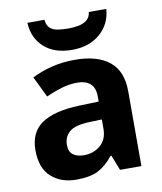

<svg xmlns="http://www.w3.org/2000/svg" viewBox="-86 -841 777 920"><g transform="rotate(-10 302.0 -380.5)"><path d="M302 -557Q412 -557 470.5 -509.5Q529 -462 529 -364V0H425L396 -74H392Q357 -30 318 -10Q279 10 211 10Q138 10 90 -32.5Q42 -75 42 -163Q42 -250 103 -291.5Q164 -333 286 -337L381 -340V-364Q381 -407 358.5 -427Q336 -447 296 -447Q256 -447 218 -435.5Q180 -424 142 -407L93 -508Q137 -531 190.5 -544Q244 -557 302 -557ZM323 -251Q251 -249 223 -225Q195 -201 195 -162Q195 -128 215 -113.5Q235 -99 267 -99Q315 -99 348 -127.5Q381 -156 381 -208V-253ZM494 -771Q489 -698 436 -652Q383 -606 300 -606Q214 -606 164 -651Q114 -696 110 -771H193Q196 -743 210.5 -730Q225 -717 249 -713.5Q273 -710 301 -710Q325 -710 348.5 -714.5Q372 -719 389 -732Q406 -745 409 -771Z"/></g></svg>

Font: Noto Sans Gujarati UI
Style: Bold
Weight: 700
Designer: Jelle Bosma - Monotype Design Team, Universal Thirst
Foundry: Monotype Imaging Inc.
Version: Version 2.106; ttfautohint (v1.8.4.7-5d5b)